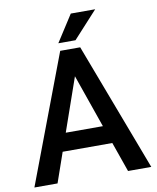

<svg xmlns="http://www.w3.org/2000/svg" viewBox="-96 -975 859 1049"><g transform="rotate(-10 333.0 -450.5)"><path d="M470.2 -165.5H194.8L137.2 0H8.8L277.3 -710.9H388.2L657.2 0H528.3ZM229.5 -265.1H435.5L332.5 -560.1ZM369.6 -901.4H504.9L369.6 -753.4H274.4Z"/></g></svg>

Font: TypoPRO Roboto
Style: Regular
Weight: 500
Designer: Google
Version: Version 2.136; 2016